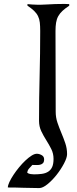

<svg xmlns="http://www.w3.org/2000/svg" viewBox="-20 -728 393 979"><path d="M309 -708 333 -707V-699Q312 -685 298.5 -672.5Q285 -660 277 -645.5Q269 -631 266 -612.5Q263 -594 263 -570L264 -158Q264 -129 273 -102.5Q282 -76 293 -50Q304 -24 313 2.5Q322 29 322 58Q322 76 306.5 105.5Q291 135 269 163Q247 191 222.5 211Q198 231 180 231Q140 231 100 229.5Q60 228 20 228Q20 217 28 200Q36 183 48.5 164Q61 145 77 125.5Q93 106 109.5 90.5Q126 75 141 65.5Q156 56 168 56Q180 56 192.5 63Q205 70 205 84Q205 98 199 104Q193 110 184 112Q175 114 164.5 113.5Q154 113 145 113Q137 122 128.5 131Q120 140 119 153Q126 158 135.5 159.5Q145 161 153 161Q175 161 193.5 158.5Q212 156 225.5 147.5Q239 139 246 123.5Q253 108 253 82Q253 55 241.5 32Q230 9 216 -13Q202 -35 190.5 -59Q179 -83 179 -112Q179 -227 182 -341Q185 -455 185 -570Q185 -595 183 -613Q181 -631 174 -645.5Q167 -660 154 -672.5Q141 -685 120 -699V-707Q168 -702 214.5 -705Q261 -708 309 -708Z"/></svg>

Font: Germanica
Style: Regular
Weight: 400
Designer: Peter Wiegel
Foundry: Peter Wiegel